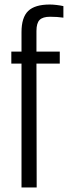

<svg xmlns="http://www.w3.org/2000/svg" viewBox="-20 -828 310 848"><path d="M75 0V-547H30V-600H75V-686Q75 -751 104.5 -779.5Q134 -808 200 -808Q213 -808 230 -806Q247 -804 260 -801V-750Q247 -752 232 -753Q217 -754 201 -754Q169 -754 155 -740Q141 -726 141 -691V-600H244V-547H141L142 0Z"/></svg>

Font: Big Shoulders Display
Style: Regular
Weight: 400
Designer: Patric King
Foundry: XO Type Co
Version: Version 1.000; ttfautohint (v1.8.2)